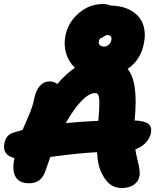

<svg xmlns="http://www.w3.org/2000/svg" viewBox="-25 -964 825 969"><path d="M590.8 -15.1Q558.1 -15.1 534.4 -31Q510.7 -46.9 491.2 -84Q468.3 -124.5 464.8 -195.8Q436.5 -194.3 409.7 -192.4Q382.8 -190.4 355.2 -187.3Q327.6 -184.1 311.8 -182.4Q295.9 -180.7 266.4 -176.8Q236.8 -172.9 229 -171.9Q207.5 -111.3 205.1 -104Q194.3 -70.8 174.1 -54.9Q153.8 -39.1 121.1 -39.1Q73.2 -39.1 54 -71Q34.7 -103 47.9 -166Q-15.1 -182.6 -2.9 -241.2Q6.3 -286.1 46.9 -295.9Q54.2 -297.9 67.9 -302Q81.5 -306.2 88.9 -308.1Q95.2 -322.8 106.2 -348.4Q117.2 -374 123.5 -388.7Q129.9 -403.3 137 -425Q144 -446.8 147.9 -466.8Q156.2 -508.3 176.5 -530.8Q196.8 -553.2 226.1 -553.2Q246.1 -553.2 264.2 -540Q306.2 -589.8 353 -622.1Q321.3 -652.3 308.6 -694.8Q295.9 -737.3 305.2 -784.2Q318.8 -851.6 372.6 -897.7Q426.3 -943.8 495.1 -943.8Q515.1 -943.8 533.2 -936Q598.1 -934.6 640.4 -908.4Q682.6 -882.3 697.3 -839.8Q711.9 -797.4 701.2 -744.1Q684.6 -660.6 619.1 -616.2Q647 -582 655.5 -518.6Q664.1 -455.1 654.8 -362.8Q654.8 -357.9 653.8 -356Q705.1 -354 723.9 -338.9Q742.7 -323.7 736.8 -293Q731.4 -266.1 711.2 -244.4Q690.9 -222.7 658.2 -210Q661.1 -190.4 666.5 -166.7Q671.9 -143.1 674.8 -131.1Q677.7 -119.1 679.7 -100.8Q681.6 -82.5 678.2 -73.2Q673.3 -46.9 649.4 -31Q625.5 -15.1 590.8 -15.1ZM474.1 -756.8Q471.2 -744.1 478.5 -736.6Q485.8 -729 501 -729Q513.7 -729 523.9 -738.5Q534.2 -748 537.1 -762.2Q539.6 -773.4 533.9 -780.3Q528.3 -787.1 516.1 -787.1Q509.8 -787.1 498.5 -779.1Q487.3 -771 481 -771Q476.1 -765.1 474.1 -756.8ZM453.1 -494.1Q424.8 -494.1 386 -454.3Q347.2 -414.6 307.1 -342.8Q400.4 -351.6 471.2 -354Q471.2 -356 471.7 -360.8Q472.2 -365.7 472.2 -368.2Q475.6 -403.8 476.1 -428Q476.6 -452.1 475.6 -465.3Q474.6 -478.5 470.7 -485.1Q466.8 -491.7 463.4 -492.9Q460 -494.1 453.1 -494.1Z"/></svg>

Font: Shantell Sans Irregular Bouncy
Style: Italic
Weight: 800
Italic angle: -11.31°
Designer: Stephen Nixon, Anya Danilova, Shantell Martin
Foundry: Arrow Type
Version: Version 1.006;[9816181b4]